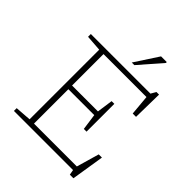

<svg xmlns="http://www.w3.org/2000/svg" viewBox="-263 -1070 1248 1248"><g transform="rotate(45 361.0 -445.5)"><path d="M52 0V-25.5L162.5 -33.5V-673.5L52 -681.5V-707H600L620 -742H644L640.5 -534H610L597.5 -673H202.5V-384H440.5L456 -494H481V-238.5H456L440.5 -350H202.5V-34H596.5L641.5 -190H671L635 36H602L595.5 0ZM371 -764 477.5 -927H530V-919L395 -764Z"/></g></svg>

Font: Newsreader Caption ExtraLight
Style: Regular
Weight: 275
Designer: Hugues Gentile
Foundry: Production Type
Version: Version 1.001